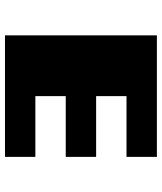

<svg xmlns="http://www.w3.org/2000/svg" viewBox="42 -708 665 790"><g transform="rotate(90 375.0 -312.5)"><path d="M125 0V-625H625V-500H375V-375H625V-250H375V-125H625V0Z"/></g></svg>

Font: Silkscreen
Style: Bold
Weight: 700
Designer: Jason Kottke
Foundry: Jason Kottke
Version: Version 1.001; ttfautohint (v1.8.4.7-5d5b)